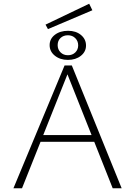

<svg xmlns="http://www.w3.org/2000/svg" viewBox="-20 -1009 724 1029"><path d="M584 0 333 -632H350L98 0H52L326 -658H365L632 0ZM172 -249 185 -285H489L507 -249ZM237 -853 224 -877 458 -989 475 -954ZM344 -688Q302 -688 274 -710.5Q246 -733 246 -767Q246 -801 274 -822.5Q302 -844 345 -844Q387 -844 414 -821.5Q441 -799 441 -765Q441 -732 413.5 -710Q386 -688 344 -688ZM344 -713Q368 -713 383.5 -728Q399 -743 399 -766Q399 -789 383.5 -804.5Q368 -820 344 -820Q320 -820 304.5 -805.5Q289 -791 289 -767Q289 -744 304.5 -728.5Q320 -713 344 -713Z"/></svg>

Font: Ysabeau Office ExtraLight
Style: Regular
Weight: 250
Designer: Christian Thalmann (Catharsis Fonts)
Version: Version 2.001;gftools[0.9.30]; featfreeze: tnum,lnum,ss02